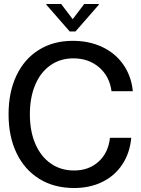

<svg xmlns="http://www.w3.org/2000/svg" viewBox="-20 -931 710 964"><path d="M352 13Q252 13 178 -32.5Q104 -78 63.5 -161.5Q23 -245 23 -357Q23 -468 62.5 -551.5Q102 -635 175 -680.5Q248 -726 345 -726Q428 -726 493.5 -695Q559 -664 599 -607Q639 -550 647 -473H540Q530 -548 477.5 -593Q425 -638 348 -638Q283 -638 233.5 -603.5Q184 -569 157 -505.5Q130 -442 130 -357Q130 -272 157.5 -208.5Q185 -145 235 -110Q285 -75 352 -75Q426 -75 475 -119.5Q524 -164 532 -239H639Q632 -163 594.5 -106Q557 -49 494.5 -18Q432 13 352 13ZM476 -907 359 -773H330L213 -907V-911H287L344 -836H346L403 -911H476Z"/></svg>

Font: Non Bureau
Style: Regular
Weight: 400
Designer: Jona Saucedo
Foundry: Non Foundry
Version: Version 1.000; ttfautohint (v1.8.4)